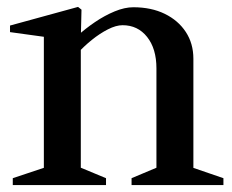

<svg xmlns="http://www.w3.org/2000/svg" viewBox="-20 -536 672 556"><path d="M17 0V-20L122 -55L107 -34V-445L125 -427L9 -443V-462L206 -516L216 -508L214 -424L204 -432Q227 -453 255 -472Q283 -491 312 -503Q341 -515 366 -515Q418 -515 457 -496Q496 -477 518 -443.5Q540 -410 540 -366V-34L525 -55L627 -20V0H361V-20L449 -57L433 -33V-338Q433 -395 406 -429Q379 -463 335 -463Q316 -463 292.5 -451Q269 -439 246 -420.5Q223 -402 204 -381L214 -408V-33L198 -57L287 -20V0Z"/></svg>

Font: Wittgenstein Medium
Style: Regular
Weight: 500
Designer: Jörg Drees
Foundry: Jörg Drees
Version: Version 1.500